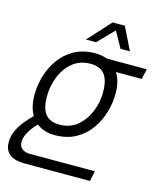

<svg xmlns="http://www.w3.org/2000/svg" viewBox="-150 -824 891 1065"><g transform="rotate(15 295.5 -291.0)"><path d="M95 150Q-22 150 -22 59Q-22 11 5 -32.5Q32 -76 75 -117Q48 -164 48 -232Q48 -286 64 -340.5Q80 -395 112.5 -440.5Q145 -486 195.5 -514Q246 -542 315 -542Q353 -542 383 -530H613L600 -471H452Q481 -425 481 -355Q481 -301 465 -246.5Q449 -192 416 -146Q383 -100 332.5 -72.5Q282 -45 213 -45Q151 -45 109 -78Q46 -12 46 39Q46 64 63 77.5Q80 91 112 91H481L469 150ZM223 -108Q284 -108 326 -143Q368 -178 390 -232Q412 -286 412 -343Q412 -414 385.5 -446.5Q359 -479 305 -479Q244 -479 202 -444Q160 -409 138.5 -355Q117 -301 117 -243Q117 -172 143.5 -140Q170 -108 223 -108ZM244 -602 363 -732H433L497 -602H443L392 -694L302 -602Z"/></g></svg>

Font: Geist Mono Light
Style: Italic
Weight: 300
Italic angle: -12°
Monospace: yes
Designer: Basement.studio, Andrés Briganti, Mateo Zaragoza
Foundry: Basement.studio, Vercel, Andrés Briganti, Guido Ferreyra, Mateo Zaragoza
Version: Version 1.500; ttfautohint (v1.8.4.7-5d5b)